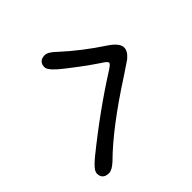

<svg xmlns="http://www.w3.org/2000/svg" viewBox="-136 -991 1273 1273"><g transform="rotate(45 500.0 -355.0)"><path d="M411.6 -571.3Q408.2 -573.2 406.2 -573.2Q404.3 -573.2 400.6 -571.3Q397 -569.3 393.6 -565.9Q390.1 -562.5 387.7 -559.6Q382.3 -553.2 378.2 -546.6Q374 -540 371.1 -535.6Q368.2 -531.2 365 -526.6Q361.8 -522 358.6 -517.3Q355.5 -512.7 352.1 -507.8Q348.6 -502.9 345.2 -497.8Q341.8 -492.7 337.9 -487.3Q330.6 -476.6 322.8 -465.3Q290 -419.4 224.6 -335.4Q163.1 -256.3 131.3 -249Q127.4 -248 124 -248Q97.7 -248 83 -262.7Q68.4 -277.3 68.4 -306.6Q68.4 -335.4 112.8 -380.9Q221.7 -499.5 316.9 -644.5Q363.3 -714.8 406.2 -714.8Q439.5 -714.8 474.6 -673.3L538.6 -578.1Q729.5 -281.7 884.3 -126Q923.8 -83.5 923.8 -54.7Q923.8 -24.4 908.7 -9.3Q894.5 4.9 869.1 4.9Q858.9 4.9 844.7 -2.9Q818.8 -18.6 776.4 -70.8Q585.4 -307.6 439.9 -538.1Q423.3 -564.9 411.6 -571.3Z"/></g></svg>

Font: YuPearl-SemiBold
Style: SemiBold
Weight: 600
Designer: Max Yao
Foundry: Max-Everyday
Version: Version 1.011; ttfautohint (v1.8.3)